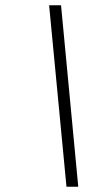

<svg xmlns="http://www.w3.org/2000/svg" viewBox="-20 -705 412 725"><path d="M275.5 0H231L165.5 -685H210.5Z"/></svg>

Font: Newsreader 36pt Medium
Style: Italic
Weight: 500
Italic angle: -17°
Designer: Hugues Gentile
Foundry: Production Type
Version: Version 1.003